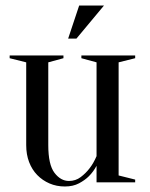

<svg xmlns="http://www.w3.org/2000/svg" viewBox="-20 -661 545 696"><path d="M15 0ZM410 -435V-25L470 -10V0H330V-60Q319 -39 302 -22Q288 -8 266.5 3.5Q245 15 215 15Q185 15 159.5 4Q134 -7 115 -26.5Q96 -46 85.5 -73.5Q75 -101 75 -135V-435L15 -450V-460H210V-450L155 -435V-135Q155 -64 177.5 -34.5Q200 -5 230 -5Q254 -5 272.5 -19Q291 -33 304 -50Q319 -69 330 -95V-435L275 -450V-460H470V-450ZM267 -641H357L257 -521H227Z"/></svg>

Font: Oranienbaum
Style: Regular
Weight: 400
Designer: Oleg Pospelov and Jovanny Lemonad
Foundry: Oleg Pospelov and jovanny Lemonad
Version: Version 1.001; ttfautohint (v0.91) -l 8 -r 50 -G 200 -x 0 -w